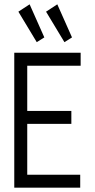

<svg xmlns="http://www.w3.org/2000/svg" viewBox="-20 -868 440 888"><path d="M46 0V-624H353V-564H106V-355H310V-295H106V-60H351V0ZM150 -673 65 -814 117 -848 185 -695ZM278 -673 193 -814 245 -848 313 -695Z"/></svg>

Font: Inconsolata Condensed
Style: Regular
Weight: 400
Width: 3
Monospace: yes
Designer: Raph Levien, Cyreal, Brenton Simpson
Foundry: Raph Levien, Cyreal, Google
Version: Version 3.000; ttfautohint (v1.8.2.53-6de2)